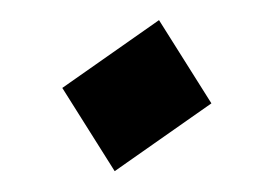

<svg xmlns="http://www.w3.org/2000/svg" viewBox="-20 -153 270 188"><path d="M187 -51.8 92.3 14.6 41 -66.9 135.7 -133.3Z"/></svg>

Font: Fondamento
Style: Regular
Weight: 400
Version: Version 1.000